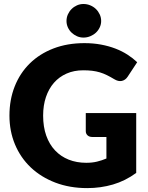

<svg xmlns="http://www.w3.org/2000/svg" viewBox="-20 -958 762 986"><path d="M420.5 -377.5H679.5V-70Q623.5 -29 560.2 -10.5Q497 8 428 8Q338 8 264.2 -20.2Q190.5 -48.5 138 -98.2Q85.5 -148 57 -216.2Q28.5 -284.5 28.5 -364.5Q28.5 -446 55.5 -514.2Q82.5 -582.5 132.8 -632Q183 -681.5 254.2 -709Q325.5 -736.5 413.5 -736.5Q459 -736.5 499 -729Q539 -721.5 572.8 -708.5Q606.5 -695.5 634.5 -677.5Q662.5 -659.5 684.5 -638.5L635.5 -564Q624 -546.5 605.8 -542.5Q587.5 -538.5 566.5 -551.5Q546.5 -563.5 528.8 -572.2Q511 -581 492.5 -586.5Q474 -592 453.5 -594.5Q433 -597 407.5 -597Q360 -597 322 -580.2Q284 -563.5 257.2 -533Q230.5 -502.5 216 -459.8Q201.5 -417 201.5 -364.5Q201.5 -306.5 217.5 -261.5Q233.5 -216.5 262.8 -185.5Q292 -154.5 332.8 -138.2Q373.5 -122 423 -122Q453.5 -122 478.2 -128Q503 -134 526.5 -144V-254.5H454.5Q438.5 -254.5 429.5 -263Q420.5 -271.5 420.5 -284.5ZM499.5 -850Q499.5 -833 492.2 -817.5Q485 -802 472.8 -790.5Q460.5 -779 443.8 -772Q427 -765 408.5 -765Q391 -765 375.2 -772Q359.5 -779 347.5 -790.5Q335.5 -802 328.5 -817.5Q321.5 -833 321.5 -850Q321.5 -868 328.5 -883.8Q335.5 -899.5 347.5 -911.5Q359.5 -923.5 375.2 -930.5Q391 -937.5 408.5 -937.5Q427 -937.5 443.8 -930.5Q460.5 -923.5 472.8 -911.5Q485 -899.5 492.2 -883.8Q499.5 -868 499.5 -850Z"/></svg>

Font: Lato ExtraBold
Style: Regular
Weight: 800
Designer: Lukasz Dziedzic with Adam Twardoch and Botio Nikoltchev
Foundry: tyPoland Lukasz Dziedzic
Version: Version 2.015; 2015-08-06; http://www.latofonts.com/